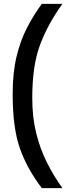

<svg xmlns="http://www.w3.org/2000/svg" viewBox="-20 -860 374 1000"><path d="M305 120H198Q121 19 83.5 -87.5Q46 -194 46 -370Q46 -481 66 -564.5Q86 -648 120.5 -715Q155 -782 198 -840H305Q227 -731 187.5 -623.5Q148 -516 148 -350Q148 -249 168.5 -166.5Q189 -84 224.5 -13.5Q260 57 305 120Z"/></svg>

Font: Tanohe Sans Medium
Style: Regular
Weight: 500
Designer: Village Type and Design LLC
Foundry: Cooper Hewitt Smithsonian Design Museum
Version: Version 1.00;September 29, 2021;FontCreator 13.0.0.2655 64-b